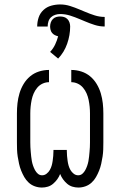

<svg xmlns="http://www.w3.org/2000/svg" viewBox="-20 -834 540 862"><path d="M332 8Q318 8 305 4Q292 0 281.5 -9Q271 -18 263 -29Q255 -40 250 -53Q245 -40 237 -29Q229 -18 218.5 -9Q208 0 195 4Q182 8 168 8Q152 8 136.5 2.5Q121 -3 109 -14Q97 -25 89 -39Q81 -53 75 -68Q69 -83 65.5 -99Q62 -115 59.5 -131Q57 -147 56.5 -163Q56 -179 56 -195V-325Q56 -348 58.5 -370.5Q61 -393 67.5 -415Q74 -437 86 -457Q98 -477 115.5 -491.5Q133 -506 155 -513Q177 -520 200 -520V-465Q185 -465 171 -458.5Q157 -452 147 -440Q137 -428 131 -414Q125 -400 122 -385Q119 -370 117.5 -355Q116 -340 116 -325V-195Q116 -184 116.5 -173.5Q117 -163 118 -152.5Q119 -142 120 -131.5Q121 -121 123 -110.5Q125 -100 128.5 -90Q132 -80 137 -70.5Q142 -61 150 -54Q158 -47 169 -47Q180 -47 189 -54Q198 -61 203.5 -70.5Q209 -80 212 -90.5Q215 -101 216.5 -112Q218 -123 219 -134Q220 -145 220 -156V-161H280V-156Q280 -145 281 -134Q282 -123 283.5 -112Q285 -101 288 -90.5Q291 -80 296.5 -70.5Q302 -61 311 -54Q320 -47 331 -47Q342 -47 350 -54Q358 -61 363 -70.5Q368 -80 371.5 -90Q375 -100 377 -110.5Q379 -121 380 -131.5Q381 -142 382 -152.5Q383 -163 383.5 -173.5Q384 -184 384 -195V-325Q384 -340 382.5 -355Q381 -370 378 -385Q375 -400 369 -414Q363 -428 353 -440Q343 -452 329 -458.5Q315 -465 300 -465V-520Q323 -520 345 -513Q367 -506 384.5 -491.5Q402 -477 414 -457Q426 -437 432.5 -415Q439 -393 441.5 -370.5Q444 -348 444 -325V-195Q444 -179 443.5 -163Q443 -147 440.5 -131Q438 -115 434.5 -99Q431 -83 425 -68Q419 -53 411 -39Q403 -25 391 -14Q379 -3 363.5 2.5Q348 8 332 8ZM194 -715H147Q147 -736 153.5 -755.5Q160 -775 175 -789Q190 -803 210 -808.5Q230 -814 250 -814Q273 -814 295 -807Q317 -800 338 -791L362 -781Q383 -772 405 -765Q427 -758 450 -758V-715Q427 -715 405 -722Q383 -729 362 -738L338 -748Q317 -757 295 -764Q273 -771 250 -771Q239 -771 228 -767.5Q217 -764 209 -756.5Q201 -749 197.5 -738Q194 -727 194 -715ZM241 -571 205 -601Q219 -616 227.5 -634Q236 -652 241 -671Q233 -673 226 -676.5Q219 -680 214 -686Q209 -692 207 -700Q205 -708 205 -715Q205 -724 208 -733Q211 -742 217.5 -748.5Q224 -755 232.5 -757.5Q241 -760 250 -760Q259 -760 267.5 -757.5Q276 -755 282.5 -748.5Q289 -742 292 -733Q295 -724 295 -715Q295 -676 281.5 -637.5Q268 -599 241 -571Z"/></svg>

Font: Iosevka Curly Slab Light
Style: Regular
Weight: 300
Monospace: yes
Designer: Belleve Invis
Foundry: Belleve Invis
Version: Version 22.1.2; ttfautohint (v1.8.4)